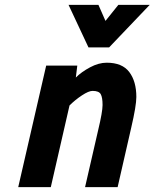

<svg xmlns="http://www.w3.org/2000/svg" viewBox="-20 -770 636 790"><path d="M170 -500H298L292 -451Q315 -474 350.5 -493Q386 -512 419 -512Q483 -512 512 -473.5Q541 -435 541 -371Q541 -335 520 -245L464 0H330L384 -235Q402 -310 402 -338Q402 -369 394.5 -382.5Q387 -396 361 -396Q345 -396 317 -377.5Q289 -359 266 -336L189 0H55ZM262 -750H385L414 -684L467 -750H596L429 -575H344Z"/></svg>

Font: Cairo
Style: Bold Italic
Weight: 700
Italic angle: -13°
Designer: Mohamed Gaber, Accademia di Belle Arti di Urbino and others
Foundry: Kief Type Foundry, Accademia di Belle Arti di Urbino and others
Version: Version 3.011